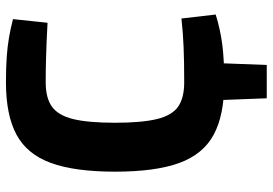

<svg xmlns="http://www.w3.org/2000/svg" viewBox="-152 -590 893 628"><g transform="rotate(-90 294.0 -275.5)"><path d="M339 -702Q388 -702 422.5 -699.5Q457 -697 486 -692Q515 -687 546 -679L534 -566Q501 -568 473.5 -569Q446 -570 414.5 -571Q383 -572 339 -572Q288 -572 259.5 -551.5Q231 -531 219 -482Q207 -433 207 -345Q207 -258 219 -208.5Q231 -159 259.5 -139Q288 -119 339 -119Q408 -119 455 -121Q502 -123 548 -128L561 -16Q513 -1 463 5.5Q413 12 339 12Q232 12 168 -22.5Q104 -57 75.5 -135Q47 -213 47 -345Q47 -477 75.5 -555Q104 -633 168 -667.5Q232 -702 339 -702ZM402 -7 396 151H287L281 -7Z"/></g></svg>

Font: Exo 2
Style: Bold
Weight: 700
Designer: Natanael Gama
Foundry: Natanael Gama
Version: Version 2.010